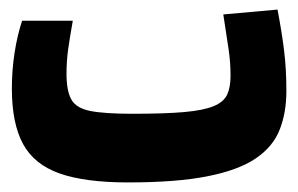

<svg xmlns="http://www.w3.org/2000/svg" viewBox="-20 -378 626 403"><path d="M248.5 4.9Q158.7 4.9 105.2 -13.9Q51.8 -32.7 28.3 -75.9Q4.9 -119.1 4.9 -192.4Q4.9 -230 10.5 -266.6Q16.1 -303.2 26.4 -334.5H132.8Q126.5 -298.8 123 -274.2Q119.6 -249.5 119.6 -223.1Q119.6 -187 129.9 -168.9Q140.1 -150.9 169.9 -145Q199.7 -139.2 258.3 -139.2Q326.2 -139.2 366.9 -142.8Q407.7 -146.5 428.7 -155.3Q449.7 -164.1 456.8 -179.4Q463.9 -194.8 463.9 -218.8Q463.9 -247.6 459.7 -275.4Q455.6 -303.2 448.7 -347.7L562.5 -357.9Q571.8 -309.1 576.4 -271Q581.1 -232.9 581.1 -187Q581.1 -141.6 567.1 -106Q553.2 -70.3 517.1 -45.7Q481 -21 416 -8.1Q351.1 4.9 248.5 4.9Z"/></svg>

Font: Cascadia Code
Style: Regular
Weight: 400
Monospace: yes
Designer: Aaron Bell
Foundry: Saja Typeworks
Version: Version 2106.017